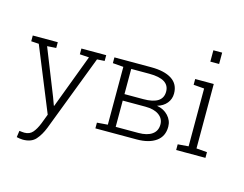

<svg xmlns="http://www.w3.org/2000/svg" viewBox="-125 -964 1752 1380"><g transform="rotate(15 751.0 -274.5)"><path d="M144 213.4Q133.8 213.4 119.4 211.2Q105 209 97.7 207L104.5 158.7Q111.3 159.7 123.8 160.9Q136.2 162.1 142.1 162.1Q180.2 162.1 202.6 137Q225.1 111.8 243.7 65.4L271 -6.3L77.1 -481.9L20 -485.4V-528.3H206.1V-485.4L139.2 -481L274.9 -140.1L296.9 -80.1H299.8L450.7 -481L381.8 -485.4V-528.3H566.4V-485.4L510.3 -481.9L293.5 85Q271.5 141.1 239.3 177.2Q207 213.4 144 213.4Z M627.4 0V-42.5L707 -48.8V-479L627.4 -485.4V-528.3H900.9Q1000 -528.3 1054.4 -493.2Q1108.9 -458 1108.9 -387.7Q1108.9 -346.7 1083.7 -315.7Q1058.6 -284.7 1013.2 -271.5Q1065.4 -262.7 1097.9 -227.5Q1130.4 -192.4 1130.4 -146.5Q1130.4 -74.7 1077.9 -37.4Q1025.4 0 934.6 0ZM765.6 -292H906.2Q1050.3 -292 1050.3 -386.2Q1050.3 -479.5 900.9 -479.5H765.6ZM765.6 -48.3H934.6Q1000 -48.3 1035.9 -74Q1071.8 -99.6 1071.8 -147.5Q1071.8 -191.4 1035.4 -217.5Q999 -243.7 934.6 -243.7H765.6Z M1228.5 0V-42.5L1308.1 -48.8V-479L1228.5 -485.4V-528.3H1366.7V-48.8L1446.3 -42.5V0ZM1301.3 -677.2V-761.7H1366.7V-677.2Z"/></g></svg>

Font: Roboto Slab Light
Style: Regular
Weight: 300
Designer: Google
Version: Version 2.000; ttfautohint (v1.8.1.43-b0c9)